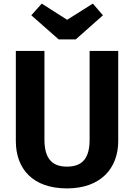

<svg xmlns="http://www.w3.org/2000/svg" viewBox="-20 -1030 746 1067"><path d="M496 -1010 353 -920 212 -1010 154 -945 306 -811H401L552 -945ZM637 -747H478V-254C478 -153 440 -104 352 -104C266 -104 227 -153 227 -254V-747H68V-246C68 -91 163 17 352 17C541 17 637 -96 637 -246Z"/></svg>

Font: Glow Sans TC Normal
Style: Bold
Weight: 700
Designer: Ryoko NISHIZUKA (kana, bopomofo & ideographs); Paul D. Hunt (Latin, Greek & Cyrillic); Sandoll Communications, Soo-young
Version: Version 0.93